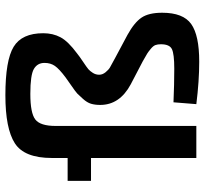

<svg xmlns="http://www.w3.org/2000/svg" viewBox="-44 -724 778 731"><g transform="rotate(-90 345.5 -358.0)"><path d="M579 -262Q626 -236 644.5 -208.5Q663 -181 663 -130Q663 -50 620 -19.5Q577 11 477 11Q403 11 315 0L322 -87Q391 -84 450 -84Q506 -84 524.5 -93Q543 -102 543 -135Q543 -147 540 -155.5Q537 -164 525.5 -173.5Q514 -183 507.5 -187Q501 -191 478 -204L390 -250Q312 -292 312 -366Q312 -386 316.5 -401Q321 -416 335 -431.5Q349 -447 355 -453Q361 -459 386.5 -476.5Q412 -494 417 -498Q449 -522 460.5 -538.5Q472 -555 472 -578Q472 -605 449 -618.5Q426 -632 354 -632Q281 -632 256.5 -613Q232 -594 232 -536V0H110V-401H23V-490H110V-550Q110 -655 166 -691Q222 -727 349 -727Q482 -727 533.5 -695.5Q585 -664 585 -583Q585 -546 569.5 -517Q554 -488 508 -454Q497 -445 476 -431Q455 -417 448 -411Q441 -405 434 -394Q427 -383 427 -370Q427 -357 436.5 -345.5Q446 -334 454.5 -329Q463 -324 491 -309Z"/></g></svg>

Font: Exo 2 Semi Bold
Style: Regular
Weight: 600
Designer: Natanael Gama
Version: Version 1.001;PS 001.001;hotconv 1.0.88;makeotf.lib2.5.64775